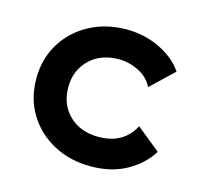

<svg xmlns="http://www.w3.org/2000/svg" viewBox="-78 -563 693 655"><g transform="rotate(15 268.5 -235.5)"><path d="M294 6Q221 6 163 -25Q105 -56 71.5 -110.5Q38 -165 38 -236Q38 -305 71 -359.5Q104 -414 162 -445.5Q220 -477 294 -477Q357 -477 411.5 -450.5Q466 -424 494 -382L414 -306Q398 -338 364 -355Q330 -372 294 -372Q230 -372 190.5 -333.5Q151 -295 151 -236Q151 -174 190.5 -136Q230 -98 294 -98Q382 -98 419 -169L503 -101Q473 -53 419.5 -23.5Q366 6 294 6Z"/></g></svg>

Font: Lil Grotesk Bold
Style: Regular
Weight: 700
Designer: Bastien Sozeau
Foundry: NBR — Bastien Sozeau
Version: Version 4.002; ttfautohint (v1.8.4.7-5d5b)